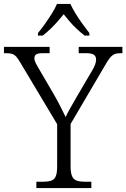

<svg xmlns="http://www.w3.org/2000/svg" viewBox="-28 -951 639 971"><path d="M156 0V-32H191Q214 -32 230 -37Q246 -42 253.5 -58.5Q261 -75 261 -109V-323L75 -634Q64 -653 55 -663.5Q46 -674 34.5 -678Q23 -682 3 -682H-8V-714H223V-682H188Q161 -682 153.5 -675Q146 -668 146 -657Q146 -645 152.5 -632Q159 -619 167 -606L243 -476Q261 -445 276.5 -414.5Q292 -384 304 -359Q312 -377 327.5 -404.5Q343 -432 361 -463L439 -596Q449 -612 453.5 -626Q458 -640 458 -650Q458 -666 447 -674Q436 -682 408 -682H370V-714H591V-682H581Q563 -682 551 -677Q539 -672 528 -658.5Q517 -645 503 -620L329 -324V-111Q329 -77 336.5 -60Q344 -43 360 -37.5Q376 -32 399 -32H434V0ZM164 -784Q180 -803 198.5 -829Q217 -855 234 -882Q251 -909 260 -931H328Q338 -909 354.5 -882Q371 -855 390 -829Q409 -803 424 -784V-771H400Q378 -788 359.5 -805.5Q341 -823 325 -841.5Q309 -860 294 -879Q279 -860 262.5 -841.5Q246 -823 228 -805.5Q210 -788 188 -771H164Z"/></svg>

Font: Noto Serif Khmer Light
Style: Regular
Weight: 300
Version: Version 2.003